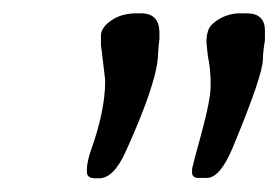

<svg xmlns="http://www.w3.org/2000/svg" viewBox="-20 -723 416 287"><path d="M137.2 -603.5 131.8 -648.9 130.9 -654.3V-669.9Q130.9 -681.6 146.2 -692.4Q161.6 -703.1 184.6 -703.1H190.9Q218.3 -703.1 218.3 -673.8V-665L217.3 -656.2L216.3 -643.6Q216.3 -603 168 -496.6Q149.9 -456.5 128.4 -456.5H122.6Q109.9 -456.5 109.9 -465.8V-471.2Q110.4 -481.4 115.2 -496.1Q137.2 -557.1 137.2 -601.6Q137.2 -602.5 137.2 -603.5ZM376 -677.2V-662.6Q373 -645 373 -634.8Q373 -610.8 328.1 -502.9Q309.1 -457 289.1 -457H276.9Q267.1 -457 267.1 -465.3V-470.7Q267.1 -472.2 281 -523.2Q294.9 -574.2 294.9 -595Q294.9 -615.7 292.5 -629.2Q290 -642.6 290 -645.5L288.6 -659.7Q288.6 -679.2 297.4 -687Q315.4 -703.1 339.4 -703.1H348.6Q376 -703.1 376 -677.2Z"/></svg>

Font: Averia Serif Libre Light
Style: Italic
Weight: 300
Italic angle: -8.5°
Version: Version 1.002